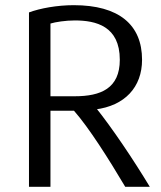

<svg xmlns="http://www.w3.org/2000/svg" viewBox="-20 -720 623 742"><path d="M559 2H464C400 -106 324 -226 266 -292H175V2H92V-672C135 -688 201 -700 265 -700C439 -700 529 -625 529 -489C529 -383 462 -311 348 -297V-307C413 -226 495 -104 559 2ZM443 -489C443 -619 351 -641 269 -641C234 -641 194 -635 175 -629V-348H269C369 -348 443 -378 443 -489Z"/></svg>

Font: Repo Regular
Style: Regular
Weight: 400
Designer: Stefan Peev
Foundry: Context Ltd
Version: Version 1.502